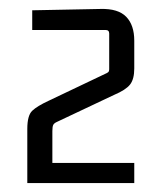

<svg xmlns="http://www.w3.org/2000/svg" viewBox="-20 -658 363 429"><path d="M41 -370Q41 -400 52 -410.5Q63 -421 89 -433L215 -493Q220 -495 222 -497Q224 -499 224 -503V-583Q224 -591 216 -591H52V-635L205 -638Q244 -639 262 -620.5Q280 -602 280 -567V-505Q280 -481 270.5 -469Q261 -457 235 -446L108 -386Q101 -383 99 -379Q97 -375 97 -365V-294H280V-249H41Z"/></svg>

Font: Gemunu Libre ExtraLight Light
Style: Regular
Weight: 300
Version: Version 1.100